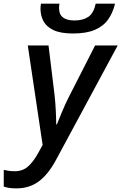

<svg xmlns="http://www.w3.org/2000/svg" viewBox="-103 -789 663 1049"><path d="M-12.7 240.2Q-37.6 240.2 -53.7 237.5Q-69.8 234.9 -82.5 230.5V139.2Q-69.3 142.1 -54.7 144.3Q-40 146.5 -22.5 146.5Q21 146.5 50.3 120.4Q79.6 94.2 105 48.3L129.9 2.9L48.8 -540.5H162.1L194.3 -276.9Q199.2 -235.4 201.7 -187.3Q204.1 -139.2 204.1 -108.9H207.5Q217.3 -133.3 235.4 -177Q253.4 -220.7 272.9 -258.8L416.5 -540.5H540L202.6 85.4Q160.6 163.6 109.1 201.9Q57.6 240.2 -12.7 240.2ZM295.9 -606Q228 -606 189.2 -624.5Q150.4 -643.1 134.3 -673.8Q118.2 -704.6 118.2 -741.2Q118.2 -756.3 121.1 -769H221.7Q219.7 -754.4 219.7 -743.7Q219.7 -677.2 304.2 -677.2Q350.6 -677.2 379.6 -697Q408.7 -716.8 419.9 -769H525.4Q513.7 -719.2 487.8 -682.6Q461.9 -646 415.5 -626Q369.1 -606 295.9 -606Z"/></svg>

Font: Open Sans SemiBold
Style: Italic
Weight: 600
Italic angle: -12°
Designer: Monotype Design Team
Foundry: Monotype Imaging Inc.
Version: Version 3.003; ttfautohint (v1.8.4)